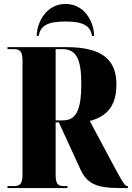

<svg xmlns="http://www.w3.org/2000/svg" viewBox="-20 -953 668 973"><path d="M166 -771H176C185 -819 214 -844 312 -844C409 -844 437 -819 447 -771H457C456 -846 406 -933 312 -933C218 -933 168 -846 166 -771ZM18 0H322V-10H302C272 -10 262 -24 262 -68V-333H278L387 -96C421 -22 468 0 589 0H628V-10H626C614 -10 609 -14 539 -145L435 -340C516 -361 570 -411 570 -525C570 -643 506 -714 319 -714H18V-704H50C83 -704 94 -690 94 -645V-68C94 -24 83 -10 50 -10H18ZM299 -343H262V-704H297C365 -704 392 -655 392 -530C392 -395 366 -343 299 -343Z"/></svg>

Font: Noto Serif Display ExtraCondensed Black
Style: Regular
Weight: 900
Width: 2
Designer: Monotype Design Team
Foundry: Monotype Imaging Inc.
Version: Version 2.009